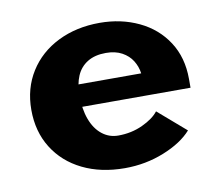

<svg xmlns="http://www.w3.org/2000/svg" viewBox="-59 -520 690 600"><g transform="rotate(-10 286.0 -220.5)"><path d="M35 -220Q35 -288 68 -340.5Q101 -393 159.5 -422Q218 -451 292 -451Q360 -451 416 -424.5Q472 -398 504.5 -348Q537 -298 537 -230V-202H164V-273H393Q390 -295 378.5 -313.5Q367 -332 346 -343.5Q325 -355 295 -355Q260 -355 236.5 -340.5Q213 -326 202 -300Q191 -274 191 -239Q191 -195 203 -162.5Q215 -130 237.5 -112Q260 -94 289 -94Q331 -94 366.5 -110.5Q402 -127 418 -148L506 -72Q475 -37 416.5 -13.5Q358 10 292 10Q216 10 158 -18.5Q100 -47 67.5 -99Q35 -151 35 -220Z"/></g></svg>

Font: Teachers[wght]
Style: Regular
Weight: 400
Designer: Alfredo Marco Pradil & Chank Diesel
Version: Version 1.000;Glyphs 3.1.2 (3151)